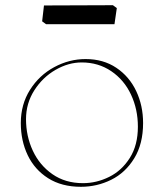

<svg xmlns="http://www.w3.org/2000/svg" viewBox="-20 -708 630 738"><path d="M60 -235Q60 -307 95.5 -363Q131 -419 188.5 -450Q246 -481 309 -481Q377 -481 427 -447.5Q477 -414 503.5 -358Q530 -302 530 -235Q530 -155 496 -99.5Q462 -44 407.5 -17Q353 10 291 10Q217 10 165 -23Q113 -56 86.5 -111.5Q60 -167 60 -235ZM510 -221Q510 -288 483.5 -344.5Q457 -401 407.5 -434.5Q358 -468 294 -468Q243 -468 193.5 -439.5Q144 -411 112 -361Q80 -311 80 -250Q80 -185 106 -129Q132 -73 181.5 -38.5Q231 -4 299 -4Q351 -4 399.5 -28Q448 -52 479 -101Q510 -150 510 -221ZM157 -615 142 -626 149 -687 414 -688 429 -677 420 -615Z"/></svg>

Font: TMT Limkin
Style: Regular
Weight: 400
Designer: Gabriel Drozdov
Version: Version 1.000;Glyphs 3.1.2 (3151)